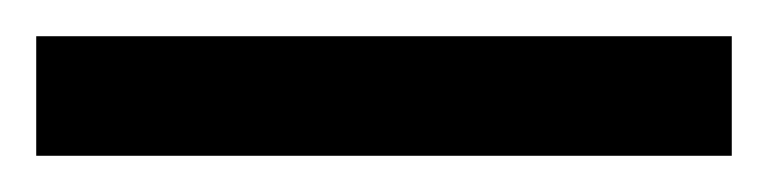

<svg xmlns="http://www.w3.org/2000/svg" viewBox="-22 70 424 106"><path d="M-2 156H382V90H-2Z"/></svg>

Font: Noto Sans Tamil Condensed SemiBold
Style: Regular
Weight: 600
Width: 3
Designer: Jelle Bosma - Monotype Design Team
Foundry: Monotype Imaging Inc.
Version: Version 2.004